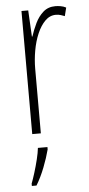

<svg xmlns="http://www.w3.org/2000/svg" viewBox="-54 -569 379 822"><g transform="rotate(-5 135.5 -158.0)"><path d="M216 -537Q226 -537 238.5 -535Q251 -533 262 -527L253 -491Q246 -494 236 -497Q226 -500 215 -500Q189 -500 169 -480Q149 -460 135 -427.5Q121 -395 114 -355.5Q107 -316 107 -278V0H70V-529H99L105 -416H107Q116 -444 129.5 -472Q143 -500 164 -518.5Q185 -537 216 -537ZM130 71Q121 106 105 147Q89 188 69 221H49V211Q56 193 64.5 165.5Q73 138 80 109.5Q87 81 89 61H130Z"/></g></svg>

Font: Noto Sans Devanagari ExtraCondensed ExtraLight
Style: Regular
Weight: 200
Width: 2
Designer: Jelle Bosma - Monotype Design Team
Foundry: Monotype Imaging Inc.
Version: Version 2.004; ttfautohint (v1.8.4.7-5d5b)